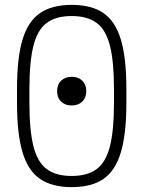

<svg xmlns="http://www.w3.org/2000/svg" viewBox="-20 -760 590 790"><path d="M275 -326Q248 -326 231.5 -342Q215 -358 215 -385Q215 -412 231.5 -428Q248 -444 275 -444Q302 -444 318.5 -428Q335 -412 335 -385Q335 -358 318.5 -342Q302 -326 275 -326ZM275 10Q194 10 144.5 -24Q95 -58 72.5 -134Q50 -210 50 -335V-395Q50 -521 72.5 -596.5Q95 -672 144.5 -706Q194 -740 275 -740Q357 -740 406 -706Q455 -672 477.5 -596.5Q500 -521 500 -395V-335Q500 -210 477.5 -134Q455 -58 406 -24Q357 10 275 10ZM275 -36Q340 -36 378 -64.5Q416 -93 432.5 -158.5Q449 -224 449 -337V-393Q449 -506 432.5 -571.5Q416 -637 378 -665.5Q340 -694 275 -694Q210 -694 172 -665.5Q134 -637 117.5 -571.5Q101 -506 101 -393V-337Q101 -224 117.5 -158.5Q134 -93 172 -64.5Q210 -36 275 -36Z"/></svg>

Font: M PLUS Code Latin SemiExpanded Light
Style: Regular
Weight: 300
Width: 6
Designer: Coji Morishita
Foundry: UNDERFOREST DESIGN
Version: Version 1.002; ttfautohint (v1.8.3)